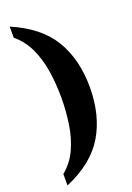

<svg xmlns="http://www.w3.org/2000/svg" viewBox="-171 -835 714 1037"><g transform="rotate(-20 186.5 -316.5)"><path d="M28 74Q79 33 107.5 -28.5Q136 -90 147.5 -164.5Q159 -239 159 -318Q159 -397 147.5 -471Q136 -545 107.5 -606Q79 -667 28 -709V-773Q187 -705 255 -591Q323 -477 323 -318Q323 -158 255 -43Q187 72 28 140Z"/></g></svg>

Font: Noto Serif Hebrew Condensed ExtraBold
Style: Regular
Weight: 800
Width: 3
Designer: Monotype Design Team
Foundry: Monotype Imaging Inc.
Version: Version 2.004; ttfautohint (v1.8.4.7-5d5b)